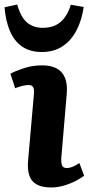

<svg xmlns="http://www.w3.org/2000/svg" viewBox="-40 -815 397 849"><path d="M110 -399Q112 -420 106.5 -429.5Q101 -439 87 -439Q74 -439 60 -435.5Q46 -432 27 -425L6 -489Q26 -500 64 -513Q102 -526 147 -526Q183 -526 208.5 -513.5Q234 -501 246.5 -473Q259 -445 255 -399L231 -116Q230 -95 234.5 -83.5Q239 -72 255 -72Q268 -72 282 -78Q296 -84 311 -94L332 -38Q319 -28 295.5 -15.5Q272 -3 243 5.5Q214 14 186 14Q146 14 122 0.5Q98 -13 89.5 -39.5Q81 -66 84 -103ZM145 -585Q93 -585 58 -609Q23 -633 4 -677.5Q-15 -722 -20 -783L36 -795Q52 -739 79.5 -715.5Q107 -692 149 -692Q198 -692 228 -718Q258 -744 273 -794L330 -784Q322 -727 299 -682Q276 -637 237.5 -611Q199 -585 145 -585Z"/></svg>

Font: Literata
Style: Bold Italic
Weight: 700
Italic angle: -2°
Designer: Latin by Veronika Burian and Jose Scaglione. Greek by Irene Vlachou. Cyrillic by Vera Evstafieva
Foundry: TypeTogether
Version: Version 3.103;gftools[0.9.29]